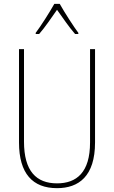

<svg xmlns="http://www.w3.org/2000/svg" viewBox="-20 -970 594 1000"><path d="M291 -950H263C239 -907 192 -833 166 -799V-793H184C214 -827 251 -882 277 -919C305 -880 340 -828 371 -793H388V-799C368 -825 316 -905 291 -950ZM475 -228V-714H449V-228C449 -72 379 -15 277 -15C169 -15 105 -79 105 -232V-714H79V-228C79 -66 150 10 277 10C390 10 475 -52 475 -228Z"/></svg>

Font: Noto Sans Myanmar UI Condensed Thin
Style: Regular
Weight: 100
Width: 3
Designer: Monotype Design Team
Foundry: Monotype Imaging Inc.
Version: Version 2.103